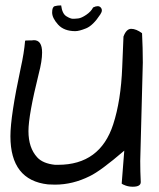

<svg xmlns="http://www.w3.org/2000/svg" viewBox="-20 -706 602 728"><path d="M513.7 -15.6Q513.7 2 483.4 2Q468.8 2 456.5 -2.4Q444.3 -6.8 441.4 -9.8L451.2 -134.8Q361.3 -57.6 320.3 -38.1Q255.9 -5.9 188.5 -5.9Q175.8 -5.9 162.1 -6.8Q19.5 -22.5 19.5 -189.5Q19.5 -265.6 58.6 -448.2Q71.3 -504.9 75.2 -551.8Q78.1 -552.7 87.9 -552.7Q87.9 -552.7 99.6 -552.7Q104.5 -553.7 108.4 -553.7Q139.6 -553.7 139.6 -506.8Q139.6 -474.6 127 -426.8Q87.9 -269.5 87.9 -209Q87.9 -145.5 121.1 -109.4Q142.6 -85.9 188.5 -81.1Q194.3 -81.1 200.2 -81.1Q359.4 -81.1 409.2 -234.4Q438.5 -324.2 443.4 -451.2Q446.3 -509.8 448.2 -567.4Q459 -596.7 477.5 -596.7Q496.1 -596.7 518.6 -580.1Q521.5 -523.4 521.5 -468.8L511.7 -95.7Q511.7 -55.7 513.7 -15.6ZM211.9 -685.5Q215.8 -654.3 231.4 -644.5Q247.1 -634.8 256.3 -634.8Q265.6 -634.8 277.3 -636.2Q289.1 -637.7 307.1 -649.9Q325.2 -662.1 333 -677.7Q342.8 -682.6 350.1 -682.6Q357.4 -682.6 361.8 -677.7Q366.2 -672.9 366.2 -666.5Q366.2 -660.2 360.4 -651.4Q333 -609.4 306.6 -598.6Q280.3 -587.9 265.6 -587.9Q222.7 -587.9 200.2 -612.8Q177.7 -637.7 177.7 -658.7Q177.7 -679.7 187.5 -682.6Q197.3 -685.5 211.9 -685.5Z"/></svg>

Font: Architects Daughter
Style: Regular
Weight: 400
Designer: Kimberly Geswein
Foundry: Kimberly Geswein
Version: Version 1.003 2010